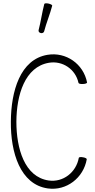

<svg xmlns="http://www.w3.org/2000/svg" viewBox="-20 -1150 587 1184"><path d="M252 -956C266 -1010 288 -1061 302 -1115C303 -1119 293 -1125 279 -1128C265 -1131 254 -1130 253 -1125C239 -1072 232 -1017 218 -964C216 -956 222 -948 232 -946C241 -944 250 -949 252 -956ZM517 -641C495 -756 387 -831 273 -812C104 -784 48 -587 47 -400C45 -211 104 -12 275 12C390 28 495 -53 515 -168C516 -172 506 -178 492 -180C478 -183 467 -181 466 -177C450 -87 369 -24 280 -37C131 -59 81 -234 81 -400C82 -564 133 -738 282 -763C366 -777 446 -723 464 -639C465 -634 477 -631 491 -632C506 -632 517 -637 517 -641Z"/></svg>

Font: Nupuram Condensed Thin
Style: Regular
Weight: 100
Width: 3
Designer: Santhosh Thottingal (santhosh.thottingal@gmail.com)
Foundry: SMC
Version: Version 1.000